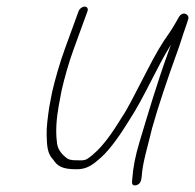

<svg xmlns="http://www.w3.org/2000/svg" viewBox="-20 -496 591 582"><path d="M218.2 -462 177.4 -350C160.5 -303.6 148.1 -259.4 138 -217L129.2 -171C124.9 -141.1 120.6 -110.8 121.4 -85C122.4 -53.9 123.5 -29.7 141.4 -12C153.9 7.7 169.7 17 209.8 17C244.3 18.2 263.4 1.5 285.6 -18C315.6 -44.6 348.5 -93.6 372 -132C417.2 -200.7 455.3 -292.6 498.4 -361L490.4 -339C456.5 -246 427.9 -148.5 403 -66C390.2 -23.8 383.1 13.2 380.9 47C379.5 56.9 378.7 69 392.7 65.5C406.1 62.2 407.8 51.4 409.4 40C412.3 -4.9 428.4 -53.4 440.9 -107C459 -172.1 490.1 -264.1 517.2 -338.5C528.2 -368.6 533.2 -387.9 542 -412C545.6 -422 548.5 -431 550.8 -439C554.8 -450 536.7 -464.6 523.3 -446C513.2 -428.8 504.4 -412.1 493.1 -396C469.3 -363.3 448.9 -326.9 428.5 -287L401.5 -235C386.7 -206.4 365.1 -163.2 349 -140C319.6 -92.1 286.8 -42.8 245.5 -15C240 -11 231.7 -9.3 220.6 -10C196.4 -10 187.5 -11.1 178.3 -20C164.7 -31 153.1 -46.3 152.4 -67C148.3 -96.8 151 -137 158.1 -176L166.8 -222C175.9 -261.9 188.4 -306.1 204.4 -350L245.2 -462C247.9 -469.7 244.3 -476 236.7 -476C229.2 -476 220.9 -469.7 218.2 -462Z"/></svg>

Font: Take Off
Style: Drunk
Weight: 400
Foundry: Cannot Into Space Fonts
Version: Version 0.89